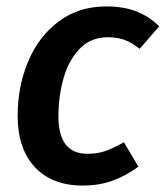

<svg xmlns="http://www.w3.org/2000/svg" viewBox="-20 -563 516 598"><path d="M476 -481 415 -411Q391 -430 368.5 -438.5Q346 -447 316 -447Q262 -447 227.5 -410.5Q193 -374 177.5 -318Q162 -262 162 -201Q162 -84 252 -84Q284 -84 308 -92.5Q332 -101 366 -120L411 -44Q370 -14 328.5 0.5Q287 15 238 15Q142 15 88.5 -42.5Q35 -100 35 -203Q35 -293 67.5 -371Q100 -449 162.5 -496Q225 -543 311 -543Q364 -543 403.5 -528Q443 -513 476 -481Z"/></svg>

Font: Fira Sans Condensed Medium
Style: Italic
Weight: 500
Width: 3
Italic angle: -8°
Designer: bBox Type GmbH & Carrois Corporate GbR & Edenspiekermann AG
Foundry: bBox Type GmbH & Carrois Corporate GbR & Edenspiekermann AG
Version: Version 4.301